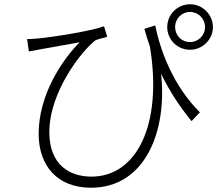

<svg xmlns="http://www.w3.org/2000/svg" viewBox="-20 -826 1040 899"><path d="M656 -691C664 -662 673 -634 682 -608C742 -244 621 1 408 1C305 1 211 -55 211 -207C211 -400 368 -594 428 -638C442 -644 470 -649 482 -654L467 -703C413 -682 233 -653 159 -646C140 -644 120 -643 107 -643L115 -585C135 -589 153 -592 168 -595C210 -603 296 -617 353 -628C271 -546 161 -382 161 -200C161 -47 251 53 406 53C662 53 764 -216 734 -481C776 -395 823 -325 877 -259L916 -300C791 -424 730 -590 707 -707ZM870 -629C830 -629 800 -660 800 -699C800 -739 831 -770 870 -770C908 -770 940 -739 940 -699C940 -660 908 -629 870 -629ZM870 -806C810 -806 763 -758 763 -699C763 -641 810 -593 870 -593C928 -593 977 -641 977 -699C977 -758 928 -806 870 -806Z"/></svg>

Font: Noto Sans CJK JP Light
Style: Regular
Weight: 300
Designer: Ryoko NISHIZUKA (kana & ideographs); Paul D. Hunt (Latin, Greek & Cyrillic); Wenlong ZHANG (bopomofo); Sandoll Communica
Foundry: Adobe Systems Incorporated
Version: Version 1.004;PS 1.004;hotconv 1.0.82;makeotf.lib2.5.63406